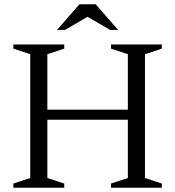

<svg xmlns="http://www.w3.org/2000/svg" viewBox="-20 -878 820 898"><path d="M201.5 -45.5 280.5 -19.5V0H42.5V-19.5L121.5 -45.5V-624.5L42.5 -650.5V-670H280.5V-650.5L201.5 -624.5ZM658 -45.5 737 -19.5V0H499V-19.5L578 -45.5V-624.5L499 -650.5V-670H737V-650.5L658 -624.5ZM151.5 -318V-365H628V-318ZM383.5 -803H395.5L284 -738H246.5L351.5 -858H427.5L532.5 -738H495Z"/></svg>

Font: Newsreader Text
Style: Regular
Weight: 400
Designer: Hugues Gentile
Foundry: Production Type
Version: Version 1.001